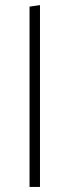

<svg xmlns="http://www.w3.org/2000/svg" viewBox="-20 -734 273 754"><path d="M96 -708 137 -714V0H96Z"/></svg>

Font: Ysabeau Light
Style: Regular
Weight: 300
Designer: Christian Thalmann (Catharsis Fonts)
Version: Version 0.003